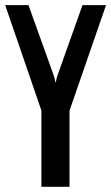

<svg xmlns="http://www.w3.org/2000/svg" viewBox="-20 -720 429 740"><path d="M203.1 -433.6 297.9 -700.2H388.7L248 -293.9V0H139.6V-293.9L0 -700.2H89.8L185.5 -433.6Q192.4 -414.1 193.4 -403.3H195.3Q196.3 -414.1 203.1 -433.6Z"/></svg>

Font: Vancouver Drive
Style: Bold
Weight: 700
Designer: Valery Zaveryaev
Foundry: Cyreal (www.cyreal.org)
Version: Version 1.01